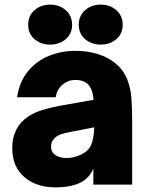

<svg xmlns="http://www.w3.org/2000/svg" viewBox="-20 -799 641 831"><path d="M33 -159Q33 -249 104 -296Q131 -313 163.5 -323Q196 -333 238 -341L385 -367Q382 -410 362 -433Q343 -453 305 -453Q275 -453 251 -433Q227 -413 221 -378H54Q64 -446 101.5 -491Q139 -536 192.5 -557.5Q246 -579 306 -579Q358 -579 403.5 -565Q449 -551 482 -523Q515 -495 530 -457Q545 -419 548.5 -378Q552 -337 552 -269V0H384V-69Q370 -36 344 -18Q301 12 219 12Q138 12 85.5 -32.5Q33 -77 33 -159ZM329 -129Q362 -144 374 -171Q386 -198 388 -248L285 -228Q257 -223 241.5 -217Q226 -211 216 -201Q201 -186 201 -165Q201 -140 220 -127.5Q239 -115 268 -115Q298 -115 329 -129ZM102 -692Q102 -731 129.5 -755Q157 -779 197 -779Q237 -779 264.5 -755Q292 -731 292 -692Q292 -653 264.5 -629.5Q237 -606 197 -606Q157 -606 129.5 -629.5Q102 -653 102 -692ZM321 -692Q321 -731 348.5 -755Q376 -779 416 -779Q456 -779 483.5 -755Q511 -731 511 -692Q511 -653 483.5 -629.5Q456 -606 416 -606Q376 -606 348.5 -629.5Q321 -653 321 -692Z"/></svg>

Font: Open Sauce One Black
Style: Regular
Weight: 900
Designer: Alfredo Marco Pradil
Foundry: Creative Sauce Fz LLC
Version: Version 1.477